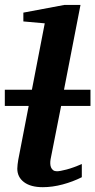

<svg xmlns="http://www.w3.org/2000/svg" viewBox="-32 -757 392 789"><path d="M219.2 -321.8 175.8 -102.1Q174.3 -93.3 174.6 -84.7Q174.8 -76.2 177.7 -69.1Q180.7 -62 186.5 -57.6Q192.4 -53.2 202.1 -53.2Q213.9 -53.2 241.2 -60.3Q268.6 -67.4 304.2 -83V-28.8Q267.6 -10.3 225.3 1Q183.1 12.2 144 12.2Q94.2 12.2 66.7 -8.5Q39.1 -29.3 39.1 -64Q39.1 -72.3 40.3 -81.3Q41.5 -90.3 43 -100.1L85.9 -321.8H-12.2V-388.2H99.1L151.9 -661.1L64 -668.9V-705.1L232.9 -736.8H298.8L231 -388.2H339.8V-321.8Z"/></svg>

Font: Charis SIL Phon
Style: Bold Italic
Weight: 700
Italic angle: -11°
Foundry: SIL International
Version: Version 5.000